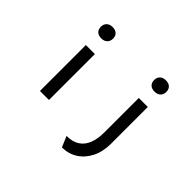

<svg xmlns="http://www.w3.org/2000/svg" viewBox="-208 -1068 1552 1552"><g transform="rotate(45 568.5 -292.0)"><path d="M219 0V-525H322V0ZM269 -651Q236 -651 218 -668Q200 -685 200 -716Q200 -745 218.5 -763Q237 -781 269 -781Q302 -781 320 -764Q338 -747 338 -716Q338 -687 319.5 -669Q301 -651 269 -651ZM667 197 628 105Q696 105 739.5 76.5Q783 48 803.5 -5Q824 -58 824 -131V-525H927V-106Q927 -13 892.5 55Q858 123 799.5 160Q741 197 667 197ZM878 -651Q845 -651 827 -668Q809 -685 809 -716Q809 -745 827.5 -763Q846 -781 878 -781Q911 -781 929 -764Q947 -747 947 -716Q947 -687 928.5 -669Q910 -651 878 -651Z"/></g></svg>

Font: Lexend Zetta
Style: Regular
Weight: 400
Designer: Bonnie Shaver-Troup, Thomas Jockin
Foundry: Lexend
Version: Version 1.007